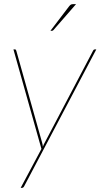

<svg xmlns="http://www.w3.org/2000/svg" viewBox="-20 -729 486 929"><path d="M97 172Q93 180 86 180H80L180.5 -8.5L45 -490H51Q55 -490 56.5 -488.5Q58 -487 59 -483L184 -38Q186.5 -29 187.5 -19Q189 -24 191.2 -28.8Q193.5 -33.5 196 -38L431 -485Q433.5 -490 439 -490H446ZM348 -709 239 -584Q236.5 -580 231 -580H224L314 -698Q319.5 -705 323.5 -707Q327.5 -709 335 -709Z"/></svg>

Font: Lato Hairline
Style: Italic
Weight: 250
Italic angle: -7°
Designer: Lukasz Dziedzic
Foundry: Lukasz Dziedzic
Version: Version 1.104; Western+Polish opensource